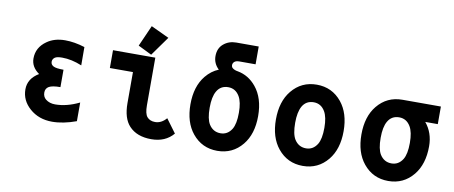

<svg xmlns="http://www.w3.org/2000/svg" viewBox="-66 -1014 3062 1296"><g transform="rotate(10 1465.0 -366.0)"><path d="M498 -22.9Q408.7 9.8 333 9.8Q241.2 9.8 179.2 -44.9Q118.2 -98.6 118.2 -174.8Q118.2 -248 191.4 -292Q135.7 -331.1 135.7 -389.2Q135.7 -464.8 202.1 -511.2Q252.4 -546.9 325.7 -546.9Q389.2 -546.9 460.9 -524.4L461.4 -398.9Q391.1 -428.2 325.7 -428.2Q290.5 -428.2 276.4 -418.5Q260.3 -407.2 260.3 -388.7Q260.3 -369.1 279.3 -358.9Q297.9 -349.1 348.6 -349.1V-230Q293.5 -230 270.5 -216.8Q247.6 -203.6 247.6 -175.8Q247.6 -146 268.6 -129.4Q294.4 -108.9 333 -108.9Q412.6 -108.9 498 -150.9Z M884.3 -742.2 1008.3 -684.1 913.6 -551.8 820.3 -597.7ZM1164.1 -55.2Q1108.9 9.8 1012.7 9.8Q913.6 9.8 860.4 -47.4Q813 -98.1 813 -202.6V-415H654.8V-537.1H944.8V-210.4Q944.8 -153.3 962.9 -131.8Q982.4 -108.9 1018.1 -108.9Q1061 -108.9 1095.2 -148.4Z M1293.9 -70.8Q1232.9 -145.5 1232.9 -268.6Q1232.9 -391.6 1293.9 -466.3Q1331.1 -511.7 1380.9 -531.7Q1342.8 -567.9 1342.8 -618.2Q1342.8 -671.9 1378.7 -702.1Q1414.6 -732.4 1465.3 -732.4H1619.1V-610.4H1509.3Q1484.9 -610.4 1474.1 -600.6Q1463.4 -590.8 1463.6 -577.1Q1463.9 -563.5 1474.1 -556.2Q1488.3 -545.9 1508.8 -543Q1584 -529.3 1635.7 -466.3Q1696.8 -392.1 1696.8 -268.6Q1696.8 -145.5 1635.7 -70.8Q1569.8 9.8 1464.8 9.8Q1359.9 9.8 1293.9 -70.8ZM1464.8 -426.3Q1412.6 -426.3 1387.2 -381.8Q1364.7 -342.8 1364.7 -268.6Q1364.7 -191.4 1387.2 -155.3Q1415.5 -110.8 1466.3 -110.8Q1514.6 -110.8 1542.5 -155.3Q1564.9 -191.9 1564.9 -268.6Q1564.9 -341.8 1542.5 -379.9Q1515.1 -426.3 1464.8 -426.3Z M2050.8 -426.3Q1998.5 -426.3 1973.1 -381.8Q1950.7 -341.3 1950.7 -268.6Q1950.7 -191.4 1973.1 -155.3Q2001.5 -110.8 2052.2 -110.8Q2100.6 -110.8 2128.4 -155.3Q2150.9 -191.9 2150.9 -268.6Q2150.9 -341.8 2128.4 -379.9Q2101.1 -426.3 2050.8 -426.3ZM1879.9 -70.8Q1818.8 -145.5 1818.8 -268.6Q1818.8 -391.6 1879.9 -466.3Q1945.8 -546.9 2050.8 -546.9Q2155.8 -546.9 2221.7 -466.3Q2282.7 -391.6 2282.7 -268.6Q2282.7 -145.5 2221.7 -70.8Q2155.8 9.8 2050.8 9.8Q1945.8 9.8 1879.9 -70.8Z M2465.8 -70.8Q2404.8 -145.5 2404.8 -268.6Q2404.8 -391.6 2465.8 -466.3Q2531.7 -546.9 2636.7 -546.9H2900.4V-426.3H2814.5Q2868.7 -360.8 2868.7 -268.6Q2868.7 -145.5 2807.6 -70.8Q2741.7 9.8 2636.7 9.8Q2531.7 9.8 2465.8 -70.8ZM2636.7 -426.3Q2584.5 -426.3 2559.1 -381.8Q2536.6 -342.8 2536.6 -268.6Q2536.6 -191.4 2559.1 -155.3Q2587.4 -110.8 2638.2 -110.8Q2686.5 -110.8 2714.4 -155.3Q2736.8 -191.9 2736.8 -268.6Q2736.8 -341.8 2714.4 -379.9Q2687 -426.3 2636.7 -426.3Z"/></g></svg>

Font: Consola Mono
Style: Bold
Weight: 700
Monospace: yes
Designer: Wojciech Kalinowski "wmk69" (wmk69@o2.pl)
Foundry: Wojciech Kalinowski "wmk69" (wmk69@o2.pl)
Version: Version 2.1.0